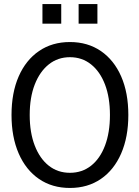

<svg xmlns="http://www.w3.org/2000/svg" viewBox="-20 -918 690 950"><path d="M326 12Q238 12 173 -32.5Q108 -77 72.5 -158.5Q37 -240 37 -349Q37 -459 72.5 -540Q108 -621 173 -665.5Q238 -710 326 -710Q414 -710 479 -665.5Q544 -621 579.5 -540Q615 -459 615 -349Q615 -240 579.5 -158.5Q544 -77 479 -32.5Q414 12 326 12ZM326 -63Q386 -63 430.5 -98Q475 -133 499.5 -197.5Q524 -262 524 -349Q524 -436 499.5 -500Q475 -564 430.5 -599.5Q386 -635 326 -635Q266 -635 221.5 -599.5Q177 -564 152 -500Q127 -436 127 -349Q127 -262 152 -197.5Q177 -133 221.5 -98Q266 -63 326 -63ZM369 -801V-898H462V-801ZM190 -801V-898H283V-801Z"/></svg>

Font: Azeret Mono Thin Light
Style: Regular
Weight: 300
Version: Version 1.002